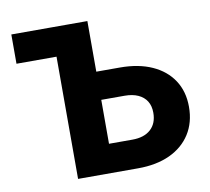

<svg xmlns="http://www.w3.org/2000/svg" viewBox="-80 -818 993 908"><g transform="rotate(-10 416.5 -364.0)"><path d="M30.8 -586.9V-727.5H306.6V-586.9ZM331.5 -484.4H509.3Q598.6 -484.4 663.3 -455.3Q728 -426.3 763.4 -372.6Q798.8 -318.8 798.8 -245.1Q798.8 -169.9 763.7 -114.7Q728.5 -59.6 664.3 -29.8Q600.1 0 511.2 0H223.1V-727.5H396V-138.2H508.3Q564.9 -138.2 596.4 -166.7Q627.9 -195.3 627.9 -246.6Q627.9 -279.3 613.8 -302Q599.6 -324.7 572.8 -336.9Q545.9 -349.1 508.3 -349.1H331.5Z"/></g></svg>

Font: Inter 16pt ExtraBold
Style: Regular
Weight: 800
Version: Version 4.001;git-66647c0bb